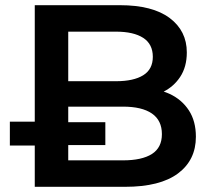

<svg xmlns="http://www.w3.org/2000/svg" viewBox="-20 -720 821 740"><path d="M114 0V-159H18V-251H114V-700H442Q568 -700 634 -650.5Q700 -601 700 -518Q700 -462 674 -423Q650 -387 611 -367Q623 -363 634 -358Q681 -336 708 -294.5Q735 -253 735 -193Q735 -103 666 -51.5Q597 0 462 0ZM243 -407H427Q495 -407 532 -430Q569 -453 569 -501Q569 -550 532 -574Q495 -598 427 -598H243ZM243 -102H454Q527 -102 565.5 -126.5Q604 -151 604 -203Q604 -256 565.5 -282.5Q527 -309 454 -309H243V-249H386V-161H243Z"/></svg>

Font: Montserrat Thin SemiBold
Style: Regular
Weight: 600
Version: Version 9.000